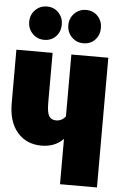

<svg xmlns="http://www.w3.org/2000/svg" viewBox="-62 -983 649 1026"><g transform="rotate(5 263.0 -470.0)"><path d="M147.9 -761.2Q110.8 -761.2 85.4 -787.1Q60.1 -813 60.1 -851.1Q60.1 -888.2 85.4 -914.1Q110.8 -939.9 147.9 -939.9Q186 -939.9 210.4 -914.1Q234.9 -888.2 234.9 -851.1Q234.9 -812.5 210.7 -786.9Q186.5 -761.2 147.9 -761.2ZM357.9 -761.2Q320.8 -761.2 295.4 -787.1Q270 -813 270 -851.1Q270 -888.2 295.4 -914.1Q320.8 -939.9 357.9 -939.9Q396 -939.9 420.4 -914.1Q444.8 -888.2 444.8 -851.1Q444.8 -812.5 420.7 -786.9Q396.5 -761.2 357.9 -761.2ZM299.8 -695.8H498V0H299.8V-243.2Q254.9 -196.8 183.1 -196.8Q102.1 -196.8 53.5 -252.7Q4.9 -308.6 4.9 -409.2V-695.8H199.2V-429.2Q199.2 -376.5 210.9 -357.2Q222.7 -337.9 249 -337.9Q279.8 -337.9 299.8 -363.8Z"/></g></svg>

Font: Fira Sans Compressed Heavy
Style: Regular
Weight: 900
Width: 1
Designer: Carrois Corporate & Edenspiekermann AG
Foundry: Carrois Corporate GbR & Edenspiekermann AG
Version: Version 4.203;PS 004.203;hotconv 1.0.88;makeotf.lib2.5.64775